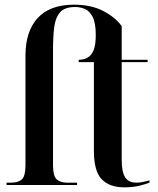

<svg xmlns="http://www.w3.org/2000/svg" viewBox="-20 -792 677 822"><path d="M512 10Q449 10 415.5 -24.5Q382 -59 382 -146V-526H317V-536Q337 -536 353.5 -544.5Q370 -553 380 -575.5Q390 -598 390 -642Q390 -694 376.5 -720Q363 -746 342.5 -754Q322 -762 302 -762Q257 -762 237 -739Q217 -716 212 -675Q207 -634 207 -580V-84Q207 -39 222.5 -24.5Q238 -10 267 -10H310V0H8V-10H28Q58 -10 73.5 -24Q89 -38 89 -84V-554Q89 -658 141.5 -715Q194 -772 297 -772Q370 -772 422 -745Q474 -718 501 -680V-536H612V-526H501V-109Q501 -55 516 -32.5Q531 -10 564 -10Q576 -10 589.5 -12.5Q603 -15 620 -20V-10Q605 -4 577.5 3Q550 10 512 10Z"/></svg>

Font: Noto Serif Display Condensed SemiBold
Style: Regular
Weight: 600
Width: 3
Designer: Monotype Design Team
Foundry: Monotype Imaging Inc.
Version: Version 2.009